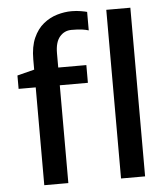

<svg xmlns="http://www.w3.org/2000/svg" viewBox="-56 -871 808 922"><g transform="rotate(-5 348.0 -410.5)"><path d="M120 0V-471.5H37.5V-536L120 -557V-606Q120 -668 138.5 -709.5Q157 -751 187.2 -775.5Q217.5 -800 253.2 -810.5Q289 -821 323 -821Q347.5 -821 368.5 -817.2Q389.5 -813.5 397.5 -811V-722Q383 -726.5 365 -729Q347 -731.5 315 -731.5Q280.5 -731.5 258.2 -705.2Q236 -679 236 -626V-557H371.5V-471.5H236V0ZM490 0V-813H606V0Z"/></g></svg>

Font: Merriweather Sans
Style: Regular
Weight: 400
Designer: Eben Sorkin
Foundry: Eben Sorkin
Version: Version 1.008; ttfautohint (v1.7.19-72a1) -l 8 -r 50 -G 200 